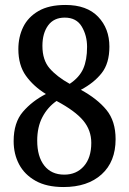

<svg xmlns="http://www.w3.org/2000/svg" viewBox="-20 -744 520 774"><path d="M236 10Q168 10 123.5 -15Q79 -40 57 -81.5Q35 -123 35 -175Q35 -250 72.5 -293.5Q110 -337 165 -365Q115 -396 84.5 -438.5Q54 -481 54 -546Q54 -595 73.5 -635Q93 -675 135 -699.5Q177 -724 244 -724Q330 -724 375.5 -676.5Q421 -629 421 -556Q421 -489 390 -449.5Q359 -410 306 -382Q372 -346 409 -301Q446 -256 446 -183Q446 -92 389.5 -41Q333 10 236 10ZM261 -406Q300 -432 315.5 -467Q331 -502 331 -555Q331 -601 309.5 -637Q288 -673 241 -673Q197 -673 174 -641.5Q151 -610 151 -559Q151 -502 180 -468.5Q209 -435 261 -406ZM239 -40Q288 -40 318 -74Q348 -108 348 -168Q348 -219 315.5 -258Q283 -297 208 -337Q172 -312 151 -272Q130 -232 130 -177Q130 -113 158.5 -76.5Q187 -40 239 -40Z"/></svg>

Font: Noto Serif Tamil Condensed Medium
Style: Regular
Weight: 500
Width: 3
Designer: Indian Type Foundry, Tom Grace, and the Monotype Design Team
Foundry: Monotype Imaging Inc.
Version: Version 2.004; ttfautohint (v1.8.4.7-5d5b)